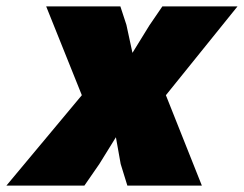

<svg xmlns="http://www.w3.org/2000/svg" viewBox="-63 -583 766 603"><path d="M458 -284 571 0H337L316 -68L301 -152L249 -68L202 0H-43L194 -284L82 -563H315L334 -505L353 -417L406 -503L447 -563H683Z"/></svg>

Font: Azeret Mono Thin Black
Style: Italic
Weight: 900
Italic angle: -12°
Version: Version 1.002